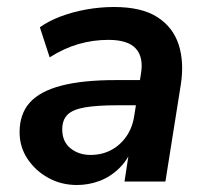

<svg xmlns="http://www.w3.org/2000/svg" viewBox="-20 -519 601 549"><path d="M200 10Q155 10 118 -10.5Q81 -31 58.5 -65Q36 -99 36 -141Q36 -193 65 -225.5Q94 -258 155 -274Q216 -290 311 -290H391L380 -218H317Q258 -218 223 -212Q188 -206 173 -191Q158 -176 158 -149Q158 -114 181.5 -95Q205 -76 239 -76Q271 -76 297 -89.5Q323 -103 341 -128.5Q359 -154 364 -189L383 -308Q391 -355 368.5 -380Q346 -405 290 -405Q246 -405 204.5 -393Q163 -381 122 -355L94 -441Q119 -459 153.5 -472Q188 -485 227.5 -492Q267 -499 306 -499Q385 -499 430 -470Q475 -441 491 -391Q507 -341 497 -277L453 0H336L352 -104H362Q348 -65 322.5 -39.5Q297 -14 265.5 -2Q234 10 200 10Z"/></svg>

Font: Nunito Sans 12pt ExtraLight
Style: Italic
Weight: 200
Italic angle: -9°
Designer: Vernon Adams
Foundry: Vernon Adams
Version: Version 3.101;gftools[0.9.27]